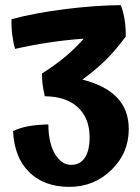

<svg xmlns="http://www.w3.org/2000/svg" viewBox="-20 -673 545 750"><path d="M483 -169Q483 -75 415 -9Q347 57 251 57Q153 57 94.5 0Q36 -57 31 -161Q58 -174 91.5 -180Q125 -186 169 -187Q169 -115 194.5 -72Q220 -29 258 -29Q293 -29 311.5 -57Q330 -85 330 -137Q330 -211 284.5 -253.5Q239 -296 155 -297Q148 -328 146 -346Q144 -364 144 -386Q195 -418 235 -451.5Q275 -485 307 -522Q238 -517 171.5 -507Q105 -497 39 -482Q32 -505 28 -536Q24 -567 25 -598Q114 -622 231.5 -637Q349 -652 452 -653Q462 -626 467 -594.5Q472 -563 471 -530Q431 -476 393.5 -439Q356 -402 302 -362Q393 -339 438 -291Q483 -243 483 -169Z"/></svg>

Font: Atma SemiBold
Style: Regular
Weight: 600
Designer: Gregori Vincens, Jeremie Hornus, Riccardo Olocco, Yoann Minet.
Foundry: black foundry
Version: Version 1.102;PS 1.100;hotconv 1.0.86;makeotf.lib2.5.63406